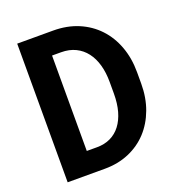

<svg xmlns="http://www.w3.org/2000/svg" viewBox="-129 -818 858 925"><g transform="rotate(-20 300.0 -355.5)"><path d="M61 0V-710.9H245.1Q315.9 -710.9 373.3 -686.8Q430.7 -662.6 471.4 -619.4Q512.2 -576.2 534.4 -516.1Q556.6 -456.1 556.6 -384.3V-325.7Q556.6 -253.9 534.4 -194.1Q512.2 -134.3 472.2 -91.1Q432.1 -47.9 376 -23.9Q319.8 0 252 0ZM199.2 -599.6V-110.4H252Q290.5 -110.4 321 -125Q351.6 -139.6 372.8 -167.5Q394 -195.3 405.3 -235.1Q416.5 -274.9 416.5 -325.7V-385.3Q416.5 -433.1 405.5 -472.4Q394.5 -511.7 372.8 -540Q351.1 -568.4 319.1 -584Q287.1 -599.6 245.1 -599.6Z"/></g></svg>

Font: TypoPRO Roboto Mono
Style: Bold
Weight: 700
Designer: Google
Version: Version 2.000986; 2015; ttfautohint (v1.3)